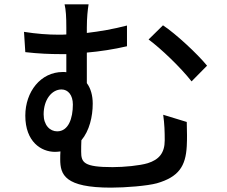

<svg xmlns="http://www.w3.org/2000/svg" viewBox="-20 -817 1040 880"><path d="M180 -293C180 -360 217 -407 262 -407C292 -407 314 -381 314 -338C314 -275 294 -215 242 -215C209 -215 180 -243 180 -293ZM728 -291C734 -248 735 -213 735 -174C735 -115 708 -85 657 -69C621 -58 549 -51 496 -51C364 -51 352 -72 352 -122C352 -137 352 -156 353 -174C390 -218 405 -283 405 -342C405 -379 396 -412 378 -436V-576C437 -581 502 -591 562 -605V-700C501 -684 438 -673 378 -666V-690C378 -736 382 -772 386 -797H276C282 -772 284 -739 284 -690V-659C272 -658 260 -658 249 -658C200 -658 147 -662 90 -671L96 -578C156 -571 212 -569 255 -569C264 -569 274 -569 284 -569V-486C279 -487 273 -487 268 -487C166 -487 96 -396 96 -287C96 -167 169 -121 232 -121C241 -121 249 -122 257 -123C256 -111 256 -99 256 -87C256 -16 277 43 489 43C555 43 655 35 699 23C799 -6 831 -55 836 -147C838 -188 837 -203 836 -258ZM661 -636C717 -595 808 -508 858 -444L929 -516C885 -570 786 -662 727 -701Z"/></svg>

Font: Genne Gothic Medium
Style: Regular
Weight: 500
Designer: Ryoko NISHIZUKA (kana & ideographs); Paul D. Hunt (Latin, Greek & Cyrillic); Wenlong ZHANG (bopomofo); Sandoll Communica
Foundry: Adobe Systems Incorporated
Version: Version 1.004;PS 1.004;hotconv 16.6.51;makeotf.lib2.5.65220